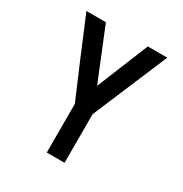

<svg xmlns="http://www.w3.org/2000/svg" viewBox="-171 -648 942 991"><g transform="rotate(30 300.0 -152.5)"><path d="M247 215V-75L155 -291L59 -520H175L300 -213L425 -520H541L353 -75V215Z"/></g></svg>

Font: Iosevka SS04 Semibold Extended
Style: Regular
Weight: 600
Width: 7
Monospace: yes
Designer: Belleve Invis
Foundry: Belleve Invis
Version: Version 19.0.0; ttfautohint (v1.8.4)